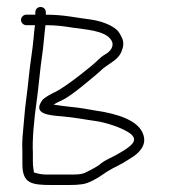

<svg xmlns="http://www.w3.org/2000/svg" viewBox="-20 -523 482 549"><path d="M110 -451C140.6 -451 162.2 -448.1 187.2 -444C221.3 -438.4 280.9 -436.9 298.4 -407.8C308.7 -390.8 294.1 -375 282.2 -368.4C273.3 -363.5 265 -356.4 255.9 -347.3C243.7 -335.2 170.8 -276.6 140.1 -261.1C122.7 -253 110 -245.3 102 -238C71 -196.6 119 -193.3 159.8 -190.1C200.6 -186.1 217.3 -181.9 252.9 -177C282.2 -173.1 326.5 -158.6 348.8 -143.7C377.6 -124.5 359.2 -108.8 332.9 -92L314.9 -81.5C300 -72.8 283.1 -66.6 270.4 -56.8C262.9 -49.8 247.1 -40.5 223.2 -29C216.3 -25.7 205.6 -24 191.2 -24H110.5C100.2 -24 89 -26 77 -30C75.8 -41 74 -48 74 -59V-87C72.2 -122.1 76.2 -174.1 86 -243C90 -271.2 95.5 -332.8 100 -361.5C104.3 -388.9 106.6 -425.5 110 -451ZM96 -503C87.5 -503 81 -496.8 81 -488V-481H55C47.1 -481 40 -473.9 40 -466C40 -458.1 47.1 -451 55 -451H80C78.7 -441.7 77.3 -429.3 76 -414C72.7 -375.8 66.6 -346.4 62.5 -304C57.7 -254.1 52.3 -226.8 48.7 -179.7C45.6 -139.6 42.2 -123.6 44 -87V-54.5C44 0.9 68.4 6 127 6H178.4C192.8 6 204.3 5.3 212.8 4C230.6 2.5 254.4 -9.7 287 -32.8C310.4 -47.2 322.8 -50.3 347.9 -67C389 -90.5 401.6 -117.1 385.9 -147C370.1 -176.8 323.9 -196.8 252.4 -207C240.4 -209 229.7 -210.8 220.4 -212.5C197.6 -216.6 162 -218.6 133 -224C135.7 -226 146.5 -231.3 164.4 -240C179.6 -248.7 201.6 -265 230.4 -289L253.2 -308C260.4 -314 267.2 -320.2 273.9 -326.5C293.8 -342.3 318.3 -353.1 326.9 -374.3C337.2 -399.7 332.4 -410.1 321.4 -428.5C308.2 -450.5 266 -463.9 237 -467.5C194.6 -472.8 162.3 -481 111 -481V-488C111 -496.8 104.5 -503 96 -503Z"/></svg>

Font: MewTooHand
Style: Condensed
Weight: 400
Designer: Mew Too, Robert Jablonski
Version: Version 0.77